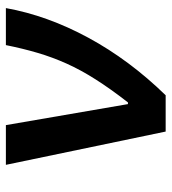

<svg xmlns="http://www.w3.org/2000/svg" viewBox="15 -601 586 656"><g transform="rotate(-90 308.0 -273.0)"><path d="M186.5 0 72.8 -545.9H208.5L280.3 -128.9H286.1Q332.5 -188.5 364.7 -239.3Q397 -290 418.7 -338.4Q440.4 -386.7 455.3 -437.3Q470.2 -487.8 481.9 -545.9H608.4Q583 -404.3 507.1 -264.2Q431.2 -124 310.5 0Z"/></g></svg>

Font: Inter Semi Bold
Style: Italic
Weight: 600
Italic angle: -9.39999°
Designer: Rasmus Andersson
Foundry: rsms
Version: Version 4.000;git-3c8e0fc